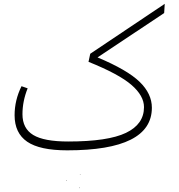

<svg xmlns="http://www.w3.org/2000/svg" viewBox="-20 -770 934 1000"><path d="M835 -702 488 -471Q643 -406 707 -344Q771 -282 771 -209Q771 13 330 13Q187 13 121.5 -32Q56 -77 56 -170Q56 -248 92 -321L124 -310Q97 -243 97 -175Q97 -101 153 -67Q209 -33 335 -33Q542 -33 636 -78Q730 -123 730 -212Q730 -271 665 -327.5Q600 -384 441 -448L450 -490L838 -750ZM396 140Q396 138 398 138Q399 138 399 140H398ZM325 171Q325 169 326 169Q328 169 328 171L326 172Q326 172 325.5 171.5Q325 171 325 171ZM393 209Q393 207 395 207Q396 207 396 209Q396 209 395.5 209.5Q395 210 395 210Z"/></svg>

Font: FiraGO ExtraLight
Style: Regular
Weight: 200
Designer: bBox Type
Foundry: bBox Type GmbH
Version: Version 1.001